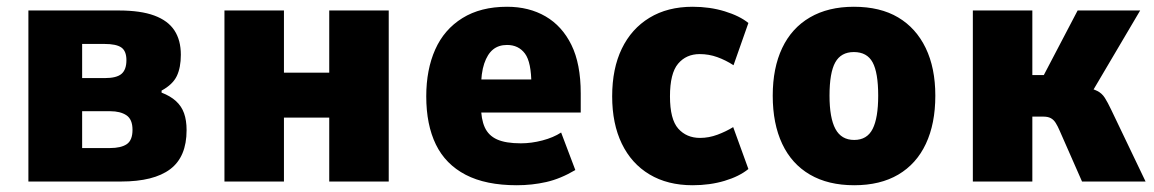

<svg xmlns="http://www.w3.org/2000/svg" viewBox="-20 -537 3415 568"><path d="M64 0V-506H331Q396 -506 436.5 -491Q477 -476 496 -447Q515 -418 515 -375Q515 -337 503 -312Q491 -287 458 -269V-263Q484 -253 500.5 -238Q517 -223 524.5 -202Q532 -181 532 -152Q532 -73 483.5 -36.5Q435 0 338 0ZM223 -99H305Q338 -99 355 -110.5Q372 -122 372 -153Q372 -184 354 -196Q336 -208 306 -208H223ZM223 -306H290Q325 -306 339.5 -318.5Q354 -331 354 -359Q354 -386 339 -396.5Q324 -407 289 -407H223Z M644 0V-506H820V-322H954V-506H1130V0H954V-189H820V0Z M1509 11Q1417 11 1357.5 -20Q1298 -51 1269.5 -109.5Q1241 -168 1241 -252Q1241 -331 1267.5 -390.5Q1294 -450 1348 -483.5Q1402 -517 1480 -517Q1545 -517 1594 -488.5Q1643 -460 1670.5 -404Q1698 -348 1698 -261V-204H1382V-302H1562L1552 -286Q1552 -353 1533 -378.5Q1514 -404 1480 -404Q1455 -404 1438.5 -390.5Q1422 -377 1412.5 -349Q1403 -321 1403 -276V-223Q1403 -185 1414 -160.5Q1425 -136 1450.5 -124.5Q1476 -113 1521 -113Q1552 -113 1584.5 -121.5Q1617 -130 1640 -145L1682 -34Q1638 -8 1596 1.5Q1554 11 1509 11Z M2029 11Q1955 11 1901.5 -21Q1848 -53 1819.5 -112Q1791 -171 1791 -252Q1791 -334 1819.5 -393Q1848 -452 1901.5 -484.5Q1955 -517 2029 -517Q2080 -517 2124 -503.5Q2168 -490 2194 -469L2150 -344Q2127 -359 2102 -368Q2077 -377 2050 -377Q2010 -377 1986 -348.5Q1962 -320 1962 -252Q1962 -184 1986.5 -156.5Q2011 -129 2051 -129Q2077 -129 2102.5 -138.5Q2128 -148 2149 -161L2194 -37Q2167 -15 2123.5 -2Q2080 11 2029 11Z M2507 11Q2430 11 2376 -20.5Q2322 -52 2294 -111.5Q2266 -171 2266 -254Q2266 -336 2294 -395Q2322 -454 2376 -485.5Q2430 -517 2506 -517Q2584 -517 2637 -485.5Q2690 -454 2718.5 -395Q2747 -336 2747 -254Q2747 -171 2719 -111.5Q2691 -52 2637.5 -20.5Q2584 11 2507 11ZM2507 -123Q2545 -123 2561.5 -155.5Q2578 -188 2578 -254Q2578 -322 2561.5 -352.5Q2545 -383 2506 -383Q2468 -383 2451 -352.5Q2434 -322 2434 -254Q2434 -188 2451.5 -155.5Q2469 -123 2507 -123Z M2858 0V-506H3034V-315H3068L3168 -506H3353L3199 -245L3186 -280Q3212 -275 3226 -268Q3240 -261 3248.5 -247.5Q3257 -234 3267 -213L3369 0H3181L3115 -150Q3109 -164 3103 -173.5Q3097 -183 3088.5 -187.5Q3080 -192 3067 -192H3034V0Z"/></svg>

Font: Nunito Sans 7pt Condensed Black
Style: Regular
Weight: 900
Width: 3
Designer: Vernon Adams
Foundry: Vernon Adams
Version: Version 3.101;gftools[0.9.27]